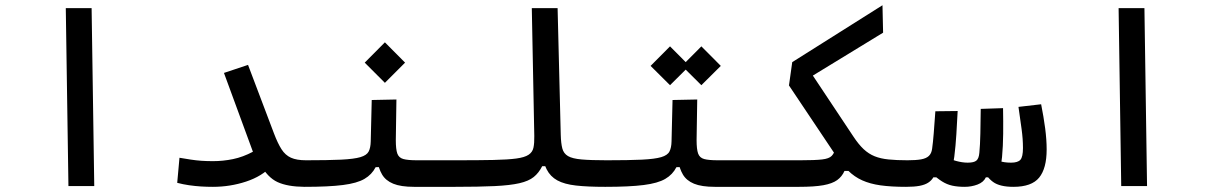

<svg xmlns="http://www.w3.org/2000/svg" viewBox="-20 -725 4728 748"><path d="M246.6 0 236.3 -693.4H336.9L347.2 0Z M809.6 2.9Q786.6 2.9 763.2 1.5Q739.7 0 716.3 -3.4Q692.9 -6.8 670.4 -12.7L679.2 -110.4Q702.1 -106.4 722.9 -103.3Q743.7 -100.1 764.9 -98.6Q786.1 -97.2 809.6 -97.2Q849.1 -97.2 887.9 -105.2Q926.8 -113.3 965.3 -133.8L852.5 -440.9L946.3 -472.2L1047.4 -205.1Q1062 -166.5 1076.7 -143.6Q1091.3 -120.6 1113.5 -110.6Q1135.7 -100.6 1171.9 -100.6Q1190.4 -100.6 1199.5 -92.8Q1208.5 -85 1208.5 -55.2Q1208.5 -21 1196 -9Q1183.6 2.9 1166 2.9Q1100.6 2.4 1061.3 -15.6Q1022 -33.7 992.7 -87.4L1039.1 -79.1Q1001 -38.1 938.7 -17.6Q876.5 2.9 809.6 2.9Z M1166 2.9 1171.9 -100.6Q1258.3 -100.6 1308.8 -103Q1359.4 -105.5 1384 -112.8Q1408.7 -120.1 1416.3 -134.8Q1423.8 -149.4 1424.3 -174.3L1428.2 -335.4L1524.4 -337.4L1522 -179.2Q1522 -143.6 1514.4 -124Q1506.8 -104.5 1496.3 -94Q1485.8 -83.5 1476.1 -74.2L1443.4 -73.7Q1428.7 -44.9 1399.9 -28.1Q1371.1 -11.2 1315.9 -4.2Q1260.7 2.9 1166 2.9ZM1752 2.9Q1721.2 2.9 1694.6 2.9Q1668 2.9 1643.1 2.9Q1618.2 2.9 1593.3 2.9Q1541.5 2.9 1512 -9.3Q1482.4 -21.5 1468.5 -45.2Q1454.6 -68.8 1449.7 -102.1L1522 -179.2Q1522 -143.6 1527.8 -127Q1533.7 -110.4 1551.3 -105.5Q1568.8 -100.6 1604.5 -100.6Q1643.1 -100.6 1677.5 -100.6Q1711.9 -100.6 1757.8 -100.6Q1776.4 -100.6 1785.4 -87.6Q1794.4 -74.7 1794.4 -56.2Q1794.4 -22 1782 -9.5Q1769.5 2.9 1752 2.9ZM1479.5 -402.3 1400.9 -481 1479.5 -560.1 1558.1 -481Z M1752 2.9Q1737.8 2.9 1730.7 -11Q1723.6 -24.9 1723.6 -51.3Q1723.6 -80.1 1733.4 -90.3Q1743.2 -100.6 1757.8 -100.6Q1845.2 -100.6 1901.9 -101.8Q1958.5 -103 1991.2 -107.4Q2023.9 -111.8 2039.3 -122.1Q2054.7 -132.3 2058.3 -149.9Q2062 -167.5 2061.5 -195.3L2051.8 -693.4H2152.3L2164.6 -199.7Q2165.5 -166.5 2170.7 -146.7Q2175.8 -127 2192.9 -116.9Q2210 -106.9 2245.8 -103.8Q2281.7 -100.6 2343.8 -100.6Q2380.4 -100.6 2380.4 -51.3Q2380.4 -20.5 2369.9 -8.8Q2359.4 2.9 2337.9 2.9Q2269 2.9 2223.9 -2.2Q2178.7 -7.3 2151.4 -22.2Q2124 -37.1 2109.6 -65.4Q2095.2 -93.8 2087.9 -140.6L2136.7 -158.2L2115.7 -77.6H2092.3Q2079.1 -51.3 2059.3 -35.4Q2039.6 -19.5 2003.4 -11.2Q1967.3 -2.9 1906.7 0Q1846.2 2.9 1752 2.9Z M2337.9 2.9 2343.8 -100.6Q2430.2 -100.6 2480.7 -103Q2531.2 -105.5 2555.9 -112.8Q2580.6 -120.1 2588.1 -134.8Q2595.7 -149.4 2596.2 -174.3L2600.1 -335.4L2696.3 -337.4L2693.8 -179.2Q2693.8 -143.6 2686.3 -124Q2678.7 -104.5 2668.2 -94Q2657.7 -83.5 2647.9 -74.2L2615.2 -73.7Q2600.6 -44.9 2571.8 -28.1Q2543 -11.2 2487.8 -4.2Q2432.6 2.9 2337.9 2.9ZM2923.8 2.9Q2893.1 2.9 2866.5 2.9Q2839.8 2.9 2814.9 2.9Q2790 2.9 2765.1 2.9Q2713.4 2.9 2683.8 -9.3Q2654.3 -21.5 2640.4 -45.2Q2626.5 -68.8 2621.6 -102.1L2693.8 -179.2Q2693.8 -143.6 2699.7 -127Q2705.6 -110.4 2723.1 -105.5Q2740.7 -100.6 2776.4 -100.6Q2814.9 -100.6 2849.4 -100.6Q2883.8 -100.6 2929.7 -100.6Q2948.2 -100.6 2957.3 -87.6Q2966.3 -74.7 2966.3 -56.2Q2966.3 -22 2953.9 -9.5Q2941.4 2.9 2923.8 2.9ZM2712.4 -393.1 2636.7 -468.3 2712.4 -544.4 2788.1 -468.3ZM2590.3 -393.1 2514.6 -468.3 2590.3 -544.4 2666 -468.3Z M3509.8 2.9Q3451.7 2.9 3410.4 -2.9Q3369.1 -8.8 3338.9 -22.5Q3308.6 -36.1 3284.4 -60.1Q3260.3 -84 3235.8 -120.1L3053.7 -392.1L3066.4 -482.9L3418 -704.6L3420.4 -597.7L3093.3 -397.9L3118.7 -472.7L3304.2 -193.8Q3324.7 -162.6 3344.5 -144Q3364.3 -125.5 3387.5 -116.2Q3410.6 -106.9 3441.7 -103.8Q3472.7 -100.6 3515.6 -100.6Q3529.3 -100.6 3535.9 -87.4Q3542.5 -74.2 3542.5 -58.6Q3542.5 -22.5 3531.7 -9.8Q3521 2.9 3509.8 2.9ZM2923.8 2.9 2929.7 -100.6H3097.2Q3155.3 -100.6 3182.6 -103.8Q3210 -106.9 3220.2 -117.7Q3230.5 -128.4 3236.8 -150.4L3313.5 -141.1L3298.8 -59.1H3270Q3260.3 -37.1 3241.5 -23.4Q3222.7 -9.8 3187.5 -3.4Q3152.3 2.9 3092.8 2.9Z M3509.8 2.9 3515.6 -100.6Q3548.3 -100.6 3568.6 -104.2Q3588.9 -107.9 3598.9 -117.7Q3608.9 -127.4 3611.3 -145Q3614.7 -168.5 3617.7 -206.3Q3620.6 -244.1 3624 -291.5L3710.9 -292.5Q3708.5 -246.1 3705.8 -201.7Q3703.1 -157.2 3697.8 -114.7Q3694.3 -88.4 3685.8 -67.6Q3677.2 -46.9 3663.6 -34.2H3616.2Q3608.9 -21.5 3595.9 -13.2Q3583 -4.9 3562.3 -1Q3541.5 2.9 3509.8 2.9ZM3738.3 2.9Q3710.9 2.9 3689.9 -1.7Q3668.9 -6.3 3649.9 -18.3Q3630.9 -30.3 3607.9 -51.3L3659.7 -116.7Q3679.7 -105 3704.3 -98.1Q3729 -91.3 3750 -91.3Q3774.4 -91.3 3783.9 -99.4Q3793.5 -107.4 3795.4 -129.9Q3798.3 -159.2 3799.3 -204.6Q3800.3 -250 3800.8 -300.8L3887.7 -303.7Q3888.7 -252.9 3888.2 -204.1Q3887.7 -155.3 3883.8 -113.3Q3881.8 -92.8 3877 -69.8Q3872.1 -46.9 3865.2 -34.2H3820.8Q3812 -15.1 3788.3 -6.1Q3764.6 2.9 3738.3 2.9ZM3928.2 2.9Q3875 2.9 3848.9 -16.1Q3822.8 -35.2 3807.6 -70.3L3833.5 -116.7Q3853.5 -104.5 3872.8 -97.9Q3892.1 -91.3 3918.9 -91.3Q3945.3 -91.3 3955.3 -102.5Q3965.3 -113.8 3965.3 -148.4Q3965.3 -183.1 3960 -221.9Q3954.6 -260.7 3947.8 -308.6L4036.1 -318.8Q4045.9 -269.5 4051.8 -225.1Q4057.6 -180.7 4057.6 -142.6Q4057.6 -68.8 4028.3 -33Q3999 2.9 3928.2 2.9Z M4348.1 0 4337.9 -693.4H4438.5L4448.7 0Z"/></svg>

Font: Cascadia Code
Style: Regular
Weight: 400
Designer: Aaron Bell
Foundry: Saja Typeworks
Version: Version 2404.023